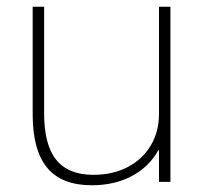

<svg xmlns="http://www.w3.org/2000/svg" viewBox="-20 -540 622 570"><path d="M253 10Q163 10 120 -42Q77 -94 77 -200V-520H111V-203Q111 -110 147 -65.5Q183 -21 257 -21Q315 -21 359 -44Q403 -67 427.5 -108Q452 -149 452 -202V-520H486V0H452V-94H450Q423 -45 371.5 -17.5Q320 10 253 10Z"/></svg>

Font: M PLUS 1 ExtraLight
Style: Regular
Weight: 250
Version: Version 1.001